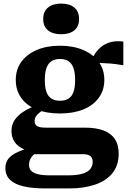

<svg xmlns="http://www.w3.org/2000/svg" viewBox="-20 -806 719 1071"><path d="M668 -442Q627 -449 597 -451.5Q567 -454 543 -454.5Q519 -455 498 -451L477 -446Q492 -480 509.5 -506Q527 -532 549.5 -548.5Q572 -565 601 -572Q630 -579 668 -574ZM314 -173Q239 -173 183.5 -195.5Q128 -218 98 -260.5Q68 -303 68 -360Q68 -418 98.5 -460.5Q129 -503 184.5 -527Q240 -551 314 -551Q389 -551 444.5 -527Q500 -503 531 -460.5Q562 -418 562 -360Q562 -303 531 -260.5Q500 -218 444.5 -195.5Q389 -173 314 -173ZM314 -244Q344 -244 362.5 -256Q381 -268 390 -293.5Q399 -319 399 -359Q399 -400 390 -426Q381 -452 362.5 -464.5Q344 -477 314 -477Q286 -477 267 -464.5Q248 -452 239 -426Q230 -400 230 -359Q230 -319 239 -293.5Q248 -268 267 -256Q286 -244 314 -244ZM231 245Q161 245 111.5 233.5Q62 222 36 197Q10 172 10 131Q10 102 25.5 81Q41 60 75 44Q109 28 164 13L197 35Q176 48 164 60.5Q152 73 147 85.5Q142 98 142 115Q142 133 153.5 146Q165 159 190.5 165.5Q216 172 258 172H362Q408 172 438 163.5Q468 155 482.5 138Q497 121 497 97Q497 76 484.5 65Q472 54 441 54H152L160 41Q122 33 96 17.5Q70 2 57 -21.5Q44 -45 44 -76Q44 -109 61 -135.5Q78 -162 111.5 -183.5Q145 -205 191 -222L236 -202Q214 -189 200 -177.5Q186 -166 179.5 -155Q173 -144 173 -131Q173 -111 187.5 -102.5Q202 -94 232 -94H454Q516 -94 558 -78Q600 -62 621 -30Q642 2 642 51Q642 117 607 160Q572 203 510 224Q448 245 368 245ZM321 -615Q275 -615 248 -636.5Q221 -658 221 -700Q221 -742 248 -764Q275 -786 321 -786Q368 -786 394.5 -764Q421 -742 421 -700Q421 -658 394.5 -636.5Q368 -615 321 -615Z"/></svg>

Font: Roboto Serif 20pt
Style: Bold
Weight: 700
Version: Version 1.008